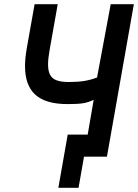

<svg xmlns="http://www.w3.org/2000/svg" viewBox="-20 -745 656 913"><path d="M302 -105H397L425.5 -270.5Q400 -258 374.8 -254Q349.5 -250 301 -250Q198 -250 148.5 -294.2Q99 -338.5 99 -430.5Q99 -468 107.5 -516.5L144.5 -725H254.5L216 -507.5Q208.5 -467 208.5 -438.5Q208.5 -407 218.5 -388.8Q228.5 -370.5 250 -362.8Q271.5 -355 307.5 -355Q350 -355 380.8 -360Q411.5 -365 441.5 -376.5L506.5 -725H616.5L488.5 0H379.5L353.5 148H257.5Z"/></svg>

Font: JuliaMono
Style: Bold Italic
Weight: 700
Italic angle: -9°
Monospace: yes
Designer: cormullion
Foundry: corm
Version: Version 0.057; ttfautohint (v1.8.4)